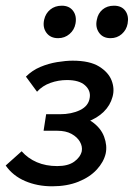

<svg xmlns="http://www.w3.org/2000/svg" viewBox="-32 -643 469 674"><path d="M151 11Q99 11 56 -7.5Q13 -26 -12 -62L44 -112Q66 -87 97.5 -73.5Q129 -60 169 -60Q207 -60 228.5 -75.5Q250 -91 255 -112Q258 -129 248.5 -145.5Q239 -162 219 -173Q199 -184 169 -184H121L130 -242H178Q219 -242 249 -256.5Q279 -271 283 -300Q287 -325 266.5 -343.5Q246 -362 203 -362Q173 -362 145 -352Q117 -342 98 -321L59 -374Q81 -396 109.5 -408Q138 -420 168.5 -425Q199 -430 223 -430Q283 -430 316 -409.5Q349 -389 360 -360Q371 -331 363 -303Q355 -273 332 -250.5Q309 -228 274.5 -215.5Q240 -203 200 -203L204 -238Q259 -238 290.5 -216Q322 -194 333.5 -163Q345 -132 339 -104Q332 -74 307.5 -47.5Q283 -21 243 -5Q203 11 151 11ZM172 -509Q145 -509 131 -528Q117 -547 123 -574Q128 -596 144.5 -609.5Q161 -623 185 -623Q211 -623 224.5 -605Q238 -587 233 -560Q229 -538 212 -523.5Q195 -509 172 -509ZM356 -509Q329 -509 315.5 -528.5Q302 -548 308 -574Q312 -596 328 -609.5Q344 -623 368 -623Q395 -623 408 -605Q421 -587 416 -560Q412 -538 395.5 -523.5Q379 -509 356 -509Z"/></svg>

Font: Ysabeau SemiBold
Style: Italic
Weight: 600
Italic angle: -12°
Designer: Christian Thalmann (Catharsis Fonts)
Version: Version 2.002